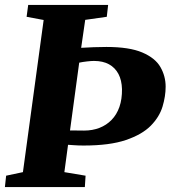

<svg xmlns="http://www.w3.org/2000/svg" viewBox="-26 -763 696 783"><path d="M-6 0 -1 -46.5 67.5 -61 152 -681.5 82.5 -694.5 89 -743H415L409.5 -694.5L321.5 -682L305 -568Q329 -569.5 355.8 -570.5Q382.5 -571.5 408 -571.5Q501.5 -571.5 554.2 -549Q607 -526.5 628.2 -489.5Q649.5 -452.5 649.5 -409.5Q649.5 -370.5 636.8 -328.2Q624 -286 588.8 -250.2Q553.5 -214.5 487.5 -192Q421.5 -169.5 315 -169.5Q293.5 -169.5 276.8 -170.8Q260 -172 251.5 -172.5L236.5 -61L323 -46.5L320 0ZM297 -507.5 259.5 -231Q273 -231 287.2 -230.8Q301.5 -230.5 317 -230.5Q351 -230.5 379.5 -241.5Q408 -252.5 429 -274Q450 -295.5 461 -327Q472 -358.5 471.5 -399.5Q470.5 -436 457 -461.5Q443.5 -487 418.5 -500.8Q393.5 -514.5 357 -514.5Q346.5 -514.5 328.8 -512.5Q311 -510.5 297 -507.5Z"/></svg>

Font: Merriweather 36pt Black
Style: Italic
Weight: 900
Italic angle: -7.8°
Version: Version 2.101